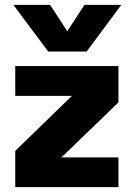

<svg xmlns="http://www.w3.org/2000/svg" viewBox="-20 -773 552 793"><path d="M337.9 -560.1H179.2L35.2 -752.9H187L257.8 -644L329.1 -752.9H481ZM43 -500H469.2V-350.1L233.9 -123H469.2V0H43V-149.9L276.9 -377H43Z"/></svg>

Font: Overused Grotesk ExtraBold
Style: Regular
Weight: 800
Version: Version 0.002